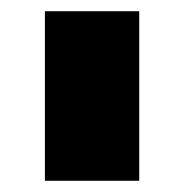

<svg xmlns="http://www.w3.org/2000/svg" viewBox="-20 -721 328 342"><path d="M60 -701V-399H228V-701Z"/></svg>

Font: Montserrat arm Black
Style: Regular
Weight: 900
Designer: Julieta Ulanovsky
Foundry: Julieta Ulanovsky
Version: Version 6.000;PS 006.000;hotconv 1.0.88;makeotf.lib2.5.64775